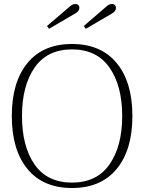

<svg xmlns="http://www.w3.org/2000/svg" viewBox="-20 -930 721 960"><path d="M215 -800 325 -894Q341 -910 357 -910Q366 -910 371.5 -904.5Q377 -899 377 -891Q377 -874 355 -862L225 -786ZM399 -800 508 -894Q524 -910 540 -910Q549 -910 554.5 -904.5Q560 -899 560 -891Q560 -874 539 -862L409 -786ZM39 -350Q39 -519 117 -614.5Q195 -710 340 -710Q485 -710 563.5 -614.5Q642 -519 642 -350Q642 -181 563.5 -85.5Q485 10 340 10Q195 10 117 -85.5Q39 -181 39 -350ZM591 -350Q591 -501 527.5 -592Q464 -683 340 -683Q216 -683 153 -592Q90 -501 90 -350Q90 -198 153 -107.5Q216 -17 340 -17Q464 -17 527.5 -108Q591 -199 591 -350Z"/></svg>

Font: Trirong ExtraLight
Style: Regular
Weight: 275
Designer: Katatrad Team
Foundry: CadsonDemak
Version: Version 1.001